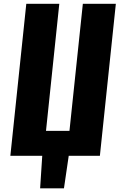

<svg xmlns="http://www.w3.org/2000/svg" viewBox="-20 -830 637 1023"><path d="M193.8 173.3 205.1 0H35.2L120.1 -809.6H295.9L225.1 -132.8H350.1L421.4 -809.6H597.2L512.2 0H346.2L320.8 173.3Z"/></svg>

Font: Oswald
Style: Bold
Weight: 700
Designer: Vernon Adams
Foundry: Vernon Adams
Version: 3.0; ttfautohint (v0.94.23-7a4d-dirty) -l 8 -r 50 -G 200 -x 